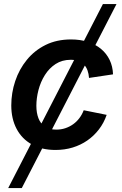

<svg xmlns="http://www.w3.org/2000/svg" viewBox="-20 -748 616 972"><path d="M21.5 204.1 501 -727.5H569.8L90.3 204.1ZM261.2 11.2Q191.4 11.2 141.1 -16.8Q90.8 -44.9 64 -95.7Q37.1 -146.5 37.1 -214.4Q37.1 -277.8 57.1 -337.6Q77.1 -397.5 116 -445.1Q154.8 -492.7 210.9 -520.5Q267.1 -548.3 339.4 -548.3Q386.2 -548.3 424.6 -536.1Q462.9 -523.9 491 -500.7Q519 -477.5 534.9 -444.8Q550.8 -412.1 552.2 -371.6L430.7 -353.5Q429.2 -374.5 423.1 -391.4Q417 -408.2 405.8 -420.4Q394.5 -432.6 377.7 -439Q360.8 -445.3 337.9 -445.3Q294.4 -445.3 261.7 -424.1Q229 -402.8 207.3 -368.2Q185.5 -333.5 174.8 -292.5Q164.1 -251.5 164.1 -212.4Q164.1 -176.8 174.6 -149.4Q185.1 -122.1 207.5 -106.9Q230 -91.8 265.1 -91.8Q289.1 -91.8 310.5 -98.9Q332 -106 350.1 -118.9Q368.2 -131.8 381.8 -149.9Q395.5 -168 403.8 -189.9L520 -166.5Q505.9 -125.5 480.7 -92.8Q455.6 -60.1 422.1 -36.9Q388.7 -13.7 347.9 -1.2Q307.1 11.2 261.2 11.2Z"/></svg>

Font: Inter 17pt SemiBold
Style: Italic
Weight: 600
Italic angle: -9.3988°
Version: Version 4.001;git-66647c0bb